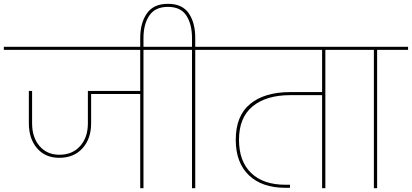

<svg xmlns="http://www.w3.org/2000/svg" viewBox="-55 -985 2156 1005"><path d="M-35 -724V-740H858V-724H696V0H679V-493H422V-340Q422 -259 377 -209Q332 -159 255 -159Q182 -159 139 -209Q96 -259 96 -340V-509H113V-339Q113 -266 152 -220.5Q191 -175 256 -175Q324 -175 364.5 -220.5Q405 -266 405 -339V-509H679V-724Z M679 -734V-786Q679 -865 714 -915Q749 -965 824 -965Q899 -965 933 -915.5Q967 -866 967 -786V-740H1129V-724H967V0H950V-724H788V-740H950V-786Q950 -858 920.5 -903.5Q891 -949 824 -949Q757 -949 726.5 -903.5Q696 -858 696 -786V-734Z M1059 -724V-740H1810V-724H1648V0H1631V-487H1465Q1339 -487 1267.5 -428.5Q1196 -370 1196 -253Q1196 -141 1259.5 -79.5Q1323 -18 1439 -18H1463V-2H1439Q1316 -2 1247.5 -68Q1179 -134 1179 -253Q1179 -379 1254.5 -441Q1330 -503 1465 -503H1631V-724Z M1902 0V-724H1740V-740H2081V-724H1919V0Z"/></svg>

Font: Poppins Thin
Style: Regular
Weight: 250
Designer: Ninad Kale (Devanagari), Jonny Pinhorn (Latin)
Foundry: Indian Type Foundry
Version: Version 3.200;PS 1.000;hotconv 16.6.54;makeotf.lib2.5.65590